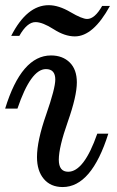

<svg xmlns="http://www.w3.org/2000/svg" viewBox="-25 -716 455 748"><path d="M219.2 12.7Q172.4 12.7 145.8 -18.8Q119.1 -50.3 119.1 -104Q119.1 -167.5 154.8 -269.5Q190.4 -371.6 190.4 -406.2Q190.4 -446.8 153.8 -446.8Q95.2 -446.8 43 -293H-4.9Q58.6 -500 173.8 -500Q218.8 -500 246.6 -472.7Q274.4 -445.3 274.4 -395Q274.4 -341.8 239.3 -242.2Q204.1 -142.6 204.1 -93.8Q204.1 -46.9 240.7 -46.9Q302.2 -46.9 354 -195.3H397Q331.5 12.7 219.2 12.7ZM266.6 -574.2Q227.5 -574.2 184.1 -602.1Q140.6 -629.9 113.3 -629.9Q80.6 -629.9 50.3 -576.2H18.6Q79.6 -695.8 164.6 -695.8Q203.6 -695.8 249.3 -668.9Q294.9 -642.1 314.5 -642.1Q344.2 -642.1 373 -692.9H403.3Q338.4 -574.2 266.6 -574.2Z"/></svg>

Font: Munson
Style: Italic
Weight: 400
Italic angle: -12°
Designer: Paul James MIller
Foundry: High-Logic / Made with FontCreator
Version: Version 2.10;May 5, 2019;FontCreator 11.5.0.2430 64-bit